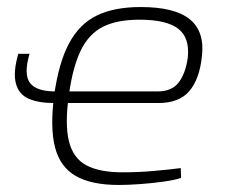

<svg xmlns="http://www.w3.org/2000/svg" viewBox="-20 -514 644 546"><path d="M318 12Q240 12 195.5 -13.5Q151 -39 136.5 -95Q122 -151 134 -243Q147 -336 176.5 -391Q206 -446 255.5 -470Q305 -494 380 -494Q478 -494 520.5 -458.5Q563 -423 554 -352Q547 -288 518 -254.5Q489 -221 430 -221H134Q89 -221 61 -233.5Q33 -246 25 -277.5Q17 -309 32 -361H64Q47 -303 65 -278.5Q83 -254 138 -254H428Q469 -254 488.5 -280Q508 -306 514 -350Q520 -407 486.5 -432.5Q453 -458 377 -458Q313 -458 273 -438Q233 -418 210 -371Q187 -324 176 -245Q164 -161 176 -112.5Q188 -64 225.5 -44Q263 -24 328 -24Q374 -24 419 -28Q464 -32 494 -36L495 -8Q477 -2 445 2.5Q413 7 378.5 9.5Q344 12 318 12Z"/></svg>

Font: Exo 2 ExtraLight
Style: Italic
Weight: 250
Italic angle: -8°
Designer: Natanael Gama
Foundry: Natanael Gama
Version: Version 2.010